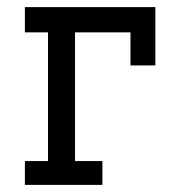

<svg xmlns="http://www.w3.org/2000/svg" viewBox="-20 -520 482 540"><path d="M50 -67H115V-429H50V-500H417V-336H347V-429H191V-67H268V0H50Z"/></svg>

Font: Kelly Slab
Style: Regular
Weight: 400
Designer: Denis Masharov
Foundry: Denis Masharov
Version: Version 1.001